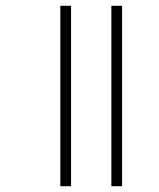

<svg xmlns="http://www.w3.org/2000/svg" viewBox="-20 -642 547 662"><path d="M364 -622V0H401V-622ZM188 -622V0H225V-622Z"/></svg>

Font: Noto Sans Devanagari UI Condensed ExtraLight
Style: Regular
Weight: 200
Width: 3
Designer: Jelle Bosma - Monotype Design Team
Foundry: Monotype Imaging Inc.
Version: Version 2.004